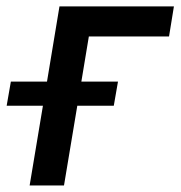

<svg xmlns="http://www.w3.org/2000/svg" viewBox="-64 -565 550 585"><path d="M465.9 -545.5H117.2L79.2 -316.4H-30.9L-43.7 -242.9H66.8L26.3 0H131L171.5 -242.9H282.7L295.5 -316.4H183.9L206.7 -453.8H451Z"/></svg>

Font: Magic Ui Pro Medium
Style: Italic
Weight: 500
Italic angle: -9.39999°
Designer: Stefan Endress, Andreas Faust
Version: Version 1.000;FEAKit 1.0